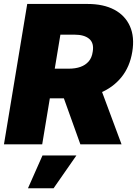

<svg xmlns="http://www.w3.org/2000/svg" viewBox="-20 -748 710 995"><path d="M0.5 0 121.1 -727.5H434.1Q516.1 -727.5 572.3 -697.8Q628.4 -668 653.3 -612.3Q678.2 -556.6 665.5 -479.5Q652.8 -401.4 608.9 -347.4Q564.9 -293.5 497.1 -265.9Q429.2 -238.3 345.2 -238.3H160.2L185.5 -392.1H336.4Q371.1 -392.1 397 -401.4Q422.9 -410.6 439.5 -429.7Q456.1 -448.7 460.4 -479.5Q468.3 -524.4 442.6 -546.4Q417 -568.4 365.7 -568.4H293L198.7 0ZM396.5 0 276.9 -333.5H485.8L609.9 0ZM125 227.5 200.2 57.6H376L257.8 227.5Z"/></svg>

Font: Inter 17pt Black
Style: Italic
Weight: 900
Italic angle: -9.3988°
Version: Version 4.001;git-66647c0bb